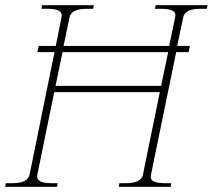

<svg xmlns="http://www.w3.org/2000/svg" viewBox="-30 -720 820 740"><path d="M770 -700 767 -686H741Q683 -686 676 -653L653 -543H702L697 -519H649L552 -47Q548 -29 561.5 -21.5Q575 -14 604 -14H630L628 0H428L430 -14H456Q514 -14 521 -47L586 -365H179L114 -47Q107 -14 166 -14H192L190 0H-10L-8 -14H18Q47 -14 63.5 -22Q80 -30 84 -47L180 -519H114L119 -543H185L207 -653Q211 -670 198 -678Q185 -686 156 -686H130L132 -700H332L329 -686H303Q245 -686 238 -653L215 -543H622L645 -653Q649 -671 635.5 -678.5Q622 -686 593 -686H567L570 -700ZM618 -519H211L184 -389H591Z"/></svg>

Font: Taviraj Thin
Style: Italic
Weight: 250
Italic angle: -12°
Designer: Katatrad Team
Foundry: CadsonDemak
Version: Version 1.001